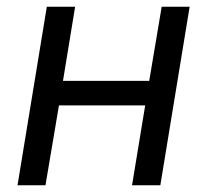

<svg xmlns="http://www.w3.org/2000/svg" viewBox="-20 -550 640 570"><path d="M32 0 119 -530H203L167 -310H423L460 -530H543L456 0H372L411 -237H155L115 0Z"/></svg>

Font: Iosevka Curly Extended
Style: Italic
Weight: 400
Width: 7
Italic angle: -9°
Monospace: yes
Designer: Belleve Invis
Foundry: Belleve Invis
Version: Version 11.1.0; ttfautohint (v1.8.3)